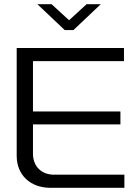

<svg xmlns="http://www.w3.org/2000/svg" viewBox="-20 -900 661 920"><path d="M60 -670V-153C60 -62 125 0 222 0H576V-63H239C178 -63 138 -103 138 -164V-304H557V-366H138V-607H574V-670ZM159 -880 290 -756H332L463 -880H395L311 -803L227 -880Z"/></svg>

Font: LT Wave Light
Style: Regular
Weight: 300
Designer: Daniel Lyons
Version: Version 2.5 (Glyphs App)